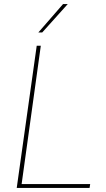

<svg xmlns="http://www.w3.org/2000/svg" viewBox="-20 -921 519 941"><path d="M62 0 160 -697H180L86 -19H422L419 0ZM168 -762 289 -901H312L187 -762Z"/></svg>

Font: Hanken Grotesk Thin
Style: Italic
Weight: 250
Italic angle: -8°
Designer: Alfredo Marco Pradil
Foundry: Hanken Design Co.
Version: Version 3.013